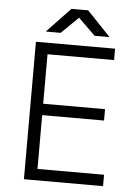

<svg xmlns="http://www.w3.org/2000/svg" viewBox="-59 -928 711 974"><g transform="rotate(5 296.5 -441.0)"><path d="M100 0V-700H503V-642H164V-390H479V-332H164V-58H503V0ZM394 -756 266 -881V-882H350L470 -756ZM145 -756 265 -882H349V-881L221 -756Z"/></g></svg>

Font: Figtree Light Light
Style: Regular
Weight: 300
Version: Version 2.001;gftools[0.9.30]